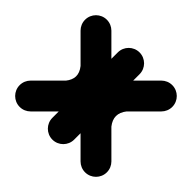

<svg xmlns="http://www.w3.org/2000/svg" viewBox="-163 -887 1080 1080"><g transform="rotate(45 376.5 -347.0)"><path d="M575.6 -668.6 463.5 -556.5V-607.3C463.5 -655.2 424.7 -694 376.8 -694C328.9 -694 290.1 -655.2 290.1 -607.3V-556.5L178 -668.6C162.3 -684.3 140.6 -694 116.7 -694C68.8 -694 30 -655.2 30 -607.3C30 -583.4 39.7 -561.7 55.4 -546L196 -405.4C229.2 -364.1 225.3 -325.6 196.1 -289L55.4 -148.4C39.7 -132.7 30 -111 30 -87C30 -39.2 68.8 -0.3 116.7 -0.3C140.6 -0.3 162.3 -10 178 -25.7L290.1 -137.8V-87C290.1 -39.2 328.9 -0.3 376.8 -0.3C424.7 -0.3 463.5 -39.2 463.5 -87V-137.8L575.6 -25.7C591.3 -10 613 -0.3 636.9 -0.3C684.8 -0.3 723.7 -39.2 723.7 -87C723.7 -111 714 -132.7 698.3 -148.4L559.9 -286.7C528 -327.1 528 -367.4 560 -407.7L698.3 -546C714 -561.7 723.7 -583.4 723.7 -607.3C723.7 -655.2 684.8 -694 636.9 -694C613 -694 591.3 -684.3 575.6 -668.6Z"/></g></svg>

Font: OpenLukyanov
Style: Regular
Weight: 400
Designer: Michail Lukyanov
Foundry: book-let.ru
Version: Version 2.1